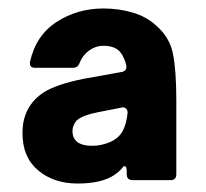

<svg xmlns="http://www.w3.org/2000/svg" viewBox="-20 -795 485 453"><path d="M33 -481Q33 -544 83 -577Q113 -596 177 -609L266 -625Q273 -626 276 -630Q279 -634 278 -641Q273 -661 263 -673Q250 -687 224 -687Q206 -687 190.5 -676Q175 -665 168 -647Q164 -635 152 -635H63Q48 -635 51 -650Q65 -712 114 -743.5Q163 -775 224 -775Q260 -775 292.5 -765.5Q325 -756 347 -736Q380 -708 388 -668.5Q396 -629 396 -558V-384Q396 -370 382 -370H293Q279 -370 279 -384V-390Q279 -403 274 -403Q271 -403 268 -398Q261 -390 251 -383Q221 -362 163 -362Q107 -362 70 -393Q33 -424 33 -481ZM240 -460Q260 -469 269 -485Q278 -501 281 -528V-530Q281 -536 276.5 -539.5Q272 -543 266 -541L210 -530Q175 -523 161 -511Q151 -499 151 -486Q151 -451 198 -451Q219 -451 240 -460Z"/></svg>

Font: Open Sauce Two Black
Style: Regular
Weight: 900
Designer: Alfredo Marco Pradil
Foundry: Creative Sauce Fz LLC
Version: Version 1.477